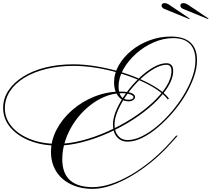

<svg xmlns="http://www.w3.org/2000/svg" viewBox="-182 -1034 1349 1224"><path d="M410 159Q463 159 524.5 139Q586 119 651 81.5Q716 44 779 -7.5Q842 -59 899 -122L941 -169H951L907 -120Q849 -55 784 -2Q719 51 653 89.5Q587 128 525 149Q463 170 410 170Q330 170 269.5 140.5Q209 111 176 58Q143 5 143 -66Q143 -140 179.5 -209Q216 -278 278.5 -332.5Q341 -387 420.5 -418.5Q500 -450 585 -450Q630 -450 654.5 -441Q679 -432 679 -415Q679 -404 667 -396Q655 -388 638 -388Q597 -388 571 -421.5Q545 -455 545 -508Q545 -565 575 -617.5Q605 -670 656 -711.5Q707 -753 772 -777Q837 -801 907 -801Q1074 -801 1074 -649Q1074 -599 1053.5 -541Q1033 -483 998 -425Q963 -367 917.5 -314.5Q872 -262 822.5 -220.5Q773 -179 724 -155Q675 -131 632 -131Q589 -131 563.5 -160.5Q538 -190 538 -240Q538 -284 561 -336Q584 -388 621.5 -440Q659 -492 704.5 -535.5Q750 -579 795.5 -605Q841 -631 879 -631Q922 -631 922 -582Q922 -534 888.5 -480Q855 -426 797.5 -372.5Q740 -319 665.5 -271Q591 -223 508 -186Q425 -149 341.5 -127.5Q258 -106 183 -106Q84 -106 6 -137.5Q-72 -169 -117 -223Q-162 -277 -162 -346Q-162 -406 -128.5 -456.5Q-95 -507 -35 -545Q25 -583 106.5 -603.5Q188 -624 285 -624Q353 -624 427 -612Q501 -600 573 -579.5Q645 -559 708.5 -531Q772 -503 820.5 -471.5Q869 -440 895 -406L888 -400Q863 -433 815.5 -464.5Q768 -496 705 -523Q642 -550 571 -570.5Q500 -591 427 -602.5Q354 -614 286 -614Q191 -614 111 -594Q31 -574 -27.5 -538Q-86 -502 -118.5 -452.5Q-151 -403 -151 -344Q-151 -279 -107.5 -227.5Q-64 -176 12 -146.5Q88 -117 183 -117Q257 -117 339 -138Q421 -159 503 -195.5Q585 -232 658 -278.5Q731 -325 788 -377.5Q845 -430 878 -482.5Q911 -535 911 -582Q911 -621 879 -621Q843 -621 798.5 -595Q754 -569 710 -527Q666 -485 629.5 -434Q593 -383 570.5 -332Q548 -281 548 -239Q548 -195 571 -168Q594 -141 631 -141Q673 -141 721.5 -164.5Q770 -188 818.5 -228.5Q867 -269 911 -320.5Q955 -372 989.5 -429Q1024 -486 1044 -542.5Q1064 -599 1064 -649Q1064 -719 1028 -755Q992 -791 922 -791Q860 -791 798 -764Q736 -737 685.5 -692Q635 -647 604.5 -592.5Q574 -538 574 -483Q574 -398 639 -398Q651 -398 660 -402.5Q669 -407 669 -414Q669 -425 647.5 -432.5Q626 -440 595 -440Q538 -440 483 -416.5Q428 -393 379.5 -352Q331 -311 294 -257.5Q257 -204 236 -143Q215 -82 215 -19Q215 159 410 159ZM1145 -912 986 -977Q968 -985 968 -998Q968 -1014 987 -1014Q1000 -1014 1013 -1006L1147 -916ZM1025 -912 866 -977Q848 -985 848 -998Q848 -1014 867 -1014Q880 -1014 893 -1006L1027 -916Z"/></svg>

Font: Ballet
Style: Regular
Weight: 400
Designer: Maximiliano R. Sproviero
Foundry: Omnibus-Type
Version: Version 1.100